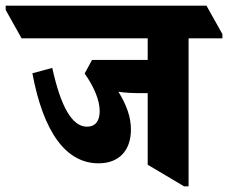

<svg xmlns="http://www.w3.org/2000/svg" viewBox="-90 -647 803 676"><path d="M257 -72C330 -72 371 -118 371 -191C371 -236 355 -278 327 -324C350 -320 380 -319 414 -319H430V-67L558 9H574V-512H693V-527L637 -627H-70V-612L-14 -512H430V-436H234L208 -388C241 -342 261 -294 261 -256C261 -221 246 -201 216 -201C164 -201 124 -271 94 -408L24 -389C63 -180 143 -72 257 -72Z"/></svg>

Font: Noto Serif Devanagari Condensed Black
Style: Regular
Weight: 900
Width: 3
Designer: Universal Thirst, Indian Type Foundry and the Monotype Design Team
Foundry: Monotype Imaging Inc.
Version: Version 2.004